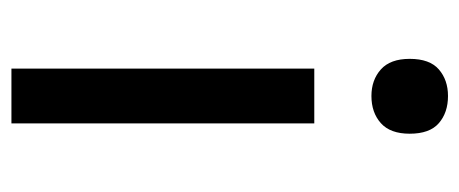

<svg xmlns="http://www.w3.org/2000/svg" viewBox="-254 -550 804 336"><g transform="rotate(90 148.0 -382.0)"><path d="M148 -630Q120 -630 101.5 -646.5Q83 -663 83 -697Q83 -732 101.5 -748Q120 -764 148 -764Q177 -764 195.5 -748Q214 -732 214 -697Q214 -663 195.5 -646.5Q177 -630 148 -630ZM100 0V-530H196V0Z"/></g></svg>

Font: Orienta
Style: Regular
Weight: 400
Designer: Eduardo Rodriguez Tunni
Foundry: Eduardo Rodriguez Tunni
Version: Version 1.002; ttfautohint (v1.8.4.7-5d5b);gftools[0.9.23]